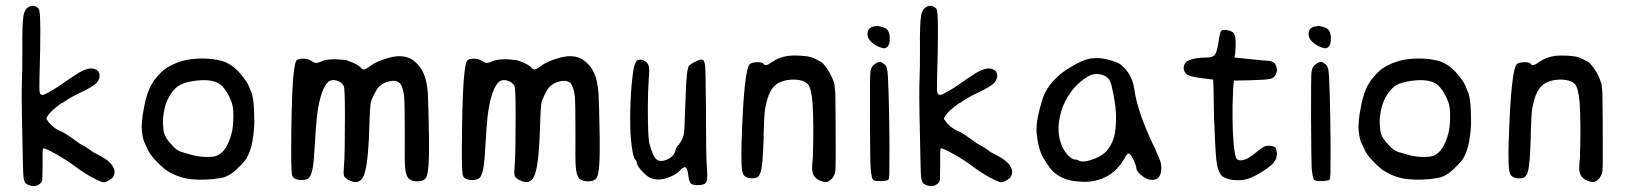

<svg xmlns="http://www.w3.org/2000/svg" viewBox="-20 -619 5571 658"><path d="M84 -597.7Q91.8 -600.6 100.1 -597.7Q108.4 -594.7 113.3 -587.9Q122.1 -572.3 115.2 -348.6Q114.3 -310.5 116.2 -301.8Q118.2 -293 127 -293.9Q131.8 -293.9 154.8 -307.1Q177.7 -320.3 193.4 -332Q207 -341.8 249 -369.1Q289.1 -392.6 309.6 -379.9Q320.3 -375 321.3 -362.3Q322.3 -349.6 313.5 -337.9Q303.7 -324.2 257.8 -302.7Q216.8 -283.2 196.3 -267.6Q190.4 -266.6 169.4 -249Q148.4 -231.4 142.6 -220.7Q138.7 -214.8 138.7 -212.9Q138.7 -210.9 143.6 -205.1Q148.4 -196.3 162.6 -184.6Q176.8 -172.9 191.4 -168Q205.1 -162.1 252.9 -127Q281.2 -112.3 298.8 -97.7Q338.9 -78.1 352.1 -65.9Q365.2 -53.7 369.1 -43.9Q377 -28.3 367.2 -11.7Q363.3 -6.8 353.5 -1Q343.8 4.9 336.9 5.9Q327.1 5.9 297.9 -9.8Q268.6 -25.4 241.2 -45.9Q209 -70.3 171.4 -91.3Q133.8 -112.3 127.9 -110.4Q125 -108.4 126 -46.9L125 -2.9L122.1 5.9Q108.4 20.5 92.3 18.6Q76.2 16.6 67.4 8.8Q62.5 2.9 60.5 -12.2Q58.6 -27.3 56.6 -152.3Q52.7 -307.6 55.7 -361.3Q56.6 -380.9 56.6 -447.3Q55.7 -539.1 60.5 -565.4Q65.4 -591.8 84 -597.7Z M621.1 -414.1Q650.4 -418.9 680.2 -418.5Q710 -418 740.2 -410.2Q771.5 -401.4 798.8 -372.1Q830.1 -337.9 837.9 -310.5Q851.6 -288.1 851.6 -203.1Q851.6 -171.9 844.7 -132.8Q839.8 -103.5 825.2 -77.1Q818.4 -64.5 792 -40Q765.6 -13.7 736.3 -8.8Q683.6 0 635.7 -4.9Q586.9 -9.8 544.9 -39.1Q505.9 -72.3 490.2 -98.6Q476.6 -127 472.7 -135.7Q462.9 -171.9 466.8 -203.1Q468.8 -229.5 476.1 -263.7Q483.4 -297.9 496.1 -324.2L508.8 -344.7Q520.5 -359.4 533.2 -372.1Q545.9 -384.8 565.4 -394.5Q591.8 -408.2 621.1 -414.1ZM706.1 -341.8Q682.6 -346.7 649.4 -342.3Q616.2 -337.9 598.1 -328.6Q580.1 -319.3 564.9 -296.4Q549.8 -273.4 543.9 -246.1Q537.1 -215.8 538.6 -191.9Q540 -168 543 -161.1Q548.8 -142.6 568.4 -123Q585 -103.5 600.6 -98.6Q616.2 -93.8 641.6 -86.9Q664.1 -81.1 689.9 -81.1Q715.8 -81.1 726.6 -86.9Q757.8 -102.5 773.4 -161.1Q779.3 -182.6 779.8 -214.8Q780.3 -247.1 775.4 -263.7Q767.6 -287.1 754.9 -306.6Q742.2 -326.2 728.5 -334Q719.7 -338.9 706.1 -341.8Z M1312.5 -420.9Q1368.2 -436.5 1401.4 -408.2Q1422.9 -389.6 1433.1 -364.3Q1443.4 -338.9 1446.3 -298.8Q1448.2 -264.6 1450.2 -149.4Q1452.1 -30.3 1440.4 -10.7Q1432.6 2.9 1409.2 2.4Q1385.7 2 1377 -11.7Q1370.1 -22.5 1368.2 -48.3Q1366.2 -74.2 1367.2 -154.3Q1367.2 -263.7 1365.2 -286.6Q1363.3 -309.6 1355.5 -326.2Q1346.7 -343.8 1323.2 -341.8Q1295.9 -338.9 1277.3 -320.3Q1270.5 -312.5 1261.2 -293.9Q1252 -275.4 1250 -263.7Q1248 -250 1246.1 -196.3Q1243.2 -76.2 1231.4 -32.2Q1219.7 19.5 1176.8 -1Q1161.1 -8.8 1158.7 -17.1Q1156.2 -25.4 1159.2 -55.7Q1162.1 -90.8 1162.1 -223.6Q1162.1 -315.4 1158.2 -324.2Q1150.4 -337.9 1134.3 -342.8Q1118.2 -347.7 1106.4 -339.8Q1080.1 -318.4 1067.4 -230.5Q1063.5 -203.1 1055.7 -76.2Q1051.8 -23.4 1039.1 -9.8Q1031.2 -2 1014.6 -2Q983.4 -2 980.5 -21.5Q976.6 -43 978.5 -179.2Q980.5 -315.4 986.3 -366.2Q990.2 -402.3 995.1 -410.2Q1000 -418 1020.5 -418Q1034.2 -418 1046.9 -410.2Q1057.6 -403.3 1063.5 -403.3Q1069.3 -403.3 1083 -409.2Q1096.7 -416 1130.9 -416L1166 -413.1L1189.5 -404.3Q1213.9 -392.6 1217.8 -385.7Q1224.6 -375 1243.2 -388.7Q1268.6 -409.2 1312.5 -420.9Z M1897.5 -420.9Q1953.1 -436.5 1986.3 -408.2Q2007.8 -389.6 2018.1 -364.3Q2028.3 -338.9 2031.2 -298.8Q2033.2 -264.6 2035.2 -149.4Q2037.1 -30.3 2025.4 -10.7Q2017.6 2.9 1994.1 2.4Q1970.7 2 1961.9 -11.7Q1955.1 -22.5 1953.1 -48.3Q1951.2 -74.2 1952.1 -154.3Q1952.1 -263.7 1950.2 -286.6Q1948.2 -309.6 1940.4 -326.2Q1931.6 -343.8 1908.2 -341.8Q1880.9 -338.9 1862.3 -320.3Q1855.5 -312.5 1846.2 -293.9Q1836.9 -275.4 1835 -263.7Q1833 -250 1831.1 -196.3Q1828.1 -76.2 1816.4 -32.2Q1804.7 19.5 1761.7 -1Q1746.1 -8.8 1743.7 -17.1Q1741.2 -25.4 1744.1 -55.7Q1747.1 -90.8 1747.1 -223.6Q1747.1 -315.4 1743.2 -324.2Q1735.4 -337.9 1719.2 -342.8Q1703.1 -347.7 1691.4 -339.8Q1665 -318.4 1652.3 -230.5Q1648.4 -203.1 1640.6 -76.2Q1636.7 -23.4 1624 -9.8Q1616.2 -2 1599.6 -2Q1568.4 -2 1565.4 -21.5Q1561.5 -43 1563.5 -179.2Q1565.4 -315.4 1571.3 -366.2Q1575.2 -402.3 1580.1 -410.2Q1585 -418 1605.5 -418Q1619.1 -418 1631.8 -410.2Q1642.6 -403.3 1648.4 -403.3Q1654.3 -403.3 1668 -409.2Q1681.6 -416 1715.8 -416L1751 -413.1L1774.4 -404.3Q1798.8 -392.6 1802.7 -385.7Q1809.6 -375 1828.1 -388.7Q1853.5 -409.2 1897.5 -420.9Z M2164.1 -412.1Q2177.7 -418.9 2192.4 -408.2Q2202.1 -401.4 2204.1 -389.2Q2206.1 -377 2203.1 -343.8Q2200.2 -304.7 2200.2 -249Q2200.2 -152.3 2205.1 -128.9Q2216.8 -83 2230.5 -72.3Q2244.1 -61.5 2270.5 -74.2Q2290 -84 2294.9 -103.5Q2296.9 -113.3 2301.8 -118.2Q2306.6 -122.1 2314 -134.8Q2321.3 -147.5 2323.2 -158.2Q2326.2 -168.9 2329.1 -272.5Q2332 -384.8 2341.8 -394.5Q2346.7 -399.4 2361.8 -407.2Q2377 -415 2383.8 -415Q2394.5 -415 2396.5 -393.6Q2398.4 -372.1 2399.4 -245.1Q2399.4 -86.9 2402.3 -48.8Q2406.2 -6.8 2400.9 4.4Q2395.5 15.6 2371.1 15.6Q2353.5 15.6 2346.7 8.8Q2341.8 2.9 2339.8 -11.7Q2336.9 -39.1 2331.1 -44.4Q2325.2 -49.8 2312.5 -37.1Q2293 -15.6 2254.9 -5.9Q2228.5 0 2206.1 -10.7Q2193.4 -17.6 2178.2 -34.7Q2163.1 -51.8 2163.1 -59.6Q2163.1 -63.5 2159.2 -69.3Q2146.5 -80.1 2140.6 -161.1Q2136.7 -280.3 2150.4 -377.9Q2156.2 -408.2 2164.1 -412.1Z M2681.6 -427.7Q2697.3 -429.7 2722.7 -428.2Q2748 -426.8 2759.8 -422.9Q2772.5 -418.9 2796.9 -405.3Q2826.2 -375 2839.8 -330.1L2842.8 -298.8L2843.8 -188.5Q2844.7 -46.9 2842.8 -33.2Q2840.8 -19.5 2832 -7.8Q2821.3 2.9 2815.4 3.9Q2807.6 5.9 2795.4 2Q2783.2 -2 2776.4 -8.8Q2766.6 -17.6 2764.2 -30.8Q2761.7 -43.9 2765.6 -77.1Q2769.5 -191.4 2764.6 -266.6Q2760.7 -315.4 2749 -330.1Q2735.4 -344.7 2705.1 -346.2Q2674.8 -347.7 2648.4 -335Q2630.9 -325.2 2620.1 -305.2Q2609.4 -285.2 2602.5 -248Q2598.6 -233.4 2596.7 -135.7Q2593.8 -53.7 2587.9 -33.2Q2584 -18.6 2577.6 -13.2Q2571.3 -7.8 2558.6 -7.8Q2533.2 -7.8 2526.4 -23.4Q2518.6 -40 2521.5 -131.8Q2529.3 -380.9 2549.8 -399.4Q2556.6 -405.3 2575.2 -405.8Q2593.8 -406.2 2597.7 -399.4Q2602.5 -389.6 2624 -405.3Q2648.4 -422.9 2681.6 -427.7Z M2974.6 -528.3Q2983.4 -529.3 2985.4 -530.3Q2989.3 -530.3 3002 -526.9Q3014.6 -523.4 3018.6 -519.5Q3028.3 -511.7 3029.3 -489.3Q3030.3 -466.8 3020.5 -458Q3014.6 -452.1 3005.9 -454.1Q2984.4 -459 2967.8 -473.6Q2951.2 -488.3 2953.1 -506.3Q2955.1 -524.4 2974.6 -528.3ZM2985.4 -404.3Q2993.2 -407.2 2996.1 -407.2Q2999 -407.2 3005.9 -402.3Q3017.6 -396.5 3020.5 -380.9Q3023.4 -365.2 3025.4 -297.9Q3027.3 -234.4 3028.3 -122.1Q3028.3 -42 3027.8 -23.9Q3027.3 -5.9 3024.4 -2.9Q3019.5 1 2997.6 1.5Q2975.6 2 2971.7 -2.9Q2967.8 -6.8 2963.9 -38.1Q2961.9 -68.4 2961.4 -212.9Q2960.9 -357.4 2962.9 -372.1Q2964.8 -384.8 2969.7 -391.6Q2974.6 -398.4 2985.4 -404.3Z M3160.2 -597.7Q3168 -600.6 3176.3 -597.7Q3184.6 -594.7 3189.5 -587.9Q3198.2 -572.3 3191.4 -348.6Q3190.4 -310.5 3192.4 -301.8Q3194.3 -293 3203.1 -293.9Q3208 -293.9 3231 -307.1Q3253.9 -320.3 3269.5 -332Q3283.2 -341.8 3325.2 -369.1Q3365.2 -392.6 3385.7 -379.9Q3396.5 -375 3397.5 -362.3Q3398.4 -349.6 3389.6 -337.9Q3379.9 -324.2 3334 -302.7Q3293 -283.2 3272.5 -267.6Q3266.6 -266.6 3245.6 -249Q3224.6 -231.4 3218.8 -220.7Q3214.8 -214.8 3214.8 -212.9Q3214.8 -210.9 3219.7 -205.1Q3224.6 -196.3 3238.8 -184.6Q3252.9 -172.9 3267.6 -168Q3281.2 -162.1 3329.1 -127Q3357.4 -112.3 3375 -97.7Q3415 -78.1 3428.2 -65.9Q3441.4 -53.7 3445.3 -43.9Q3453.1 -28.3 3443.4 -11.7Q3439.5 -6.8 3429.7 -1Q3419.9 4.9 3413.1 5.9Q3403.3 5.9 3374 -9.8Q3344.7 -25.4 3317.4 -45.9Q3285.2 -70.3 3247.6 -91.3Q3210 -112.3 3204.1 -110.4Q3201.2 -108.4 3202.1 -46.9L3201.2 -2.9L3198.2 5.9Q3184.6 20.5 3168.5 18.6Q3152.3 16.6 3143.6 8.8Q3138.7 2.9 3136.7 -12.2Q3134.8 -27.3 3132.8 -152.3Q3128.9 -307.6 3131.8 -361.3Q3132.8 -380.9 3132.8 -447.3Q3131.8 -539.1 3136.7 -565.4Q3141.6 -591.8 3160.2 -597.7Z M3706.1 -416Q3755.9 -428.7 3817.4 -400.4Q3840.8 -381.8 3852.1 -360.8Q3863.3 -339.8 3867.2 -314.5Q3877.9 -233.4 3938.5 -109.4Q3954.1 -74.2 3957 -64.9Q3960 -55.7 3960 -43.9Q3960 -21.5 3950.7 -11.2Q3941.4 -1 3922.9 -2.9Q3907.2 -4.9 3890.6 -19Q3874 -33.2 3874 -43.9Q3874 -49.8 3867.7 -64.5Q3861.3 -79.1 3855.5 -86.9Q3849.6 -94.7 3845.2 -92.3Q3840.8 -89.8 3830.1 -70.3Q3793.9 -9.8 3724.6 2Q3697.3 6.8 3657.7 1Q3618.2 -4.9 3588.9 -31.2Q3582 -37.1 3567.4 -59.1Q3552.7 -81.1 3548.8 -90.8Q3536.1 -121.1 3532.2 -168Q3531.2 -189.5 3537.1 -220.7Q3543 -247.1 3549.8 -269.5Q3562.5 -318.4 3605.5 -357.4Q3623 -374 3655.3 -392.6Q3687.5 -411.1 3706.1 -416ZM3760.7 -361.3Q3741.2 -369.1 3719.7 -362.3Q3704.1 -356.4 3682.6 -338.4Q3661.1 -320.3 3648.4 -300.8Q3621.1 -263.7 3611.8 -216.8Q3602.5 -169.9 3614.3 -132.8Q3621.1 -109.4 3636.2 -91.3Q3651.4 -73.2 3664.1 -72.3Q3670.9 -72.3 3675.8 -69.3Q3688.5 -61.5 3717.8 -70.3Q3752.9 -81.1 3772.5 -101.6Q3790 -123 3797.4 -147.9Q3804.7 -172.9 3804.7 -215.8Q3804.7 -250 3796.9 -290Q3789.1 -330.1 3786.1 -335.9Q3780.3 -353.5 3760.7 -361.3Z M4168.9 -515.6Q4183.6 -518.6 4199.2 -511.7Q4209 -507.8 4211.9 -497.6Q4214.8 -487.3 4214.8 -468.8Q4214.8 -453.1 4212.9 -434.6L4210.9 -421.9L4248 -418Q4286.1 -414.1 4306.6 -412.1Q4329.1 -411.1 4337.4 -408.7Q4345.7 -406.2 4350.6 -398.9Q4355.5 -391.6 4356.4 -377.9Q4354.5 -364.3 4347.2 -356.4Q4339.8 -348.6 4327.1 -347.7Q4318.4 -345.7 4262.7 -343.8L4209 -342.8L4208 -335Q4206.1 -329.1 4204.1 -259.8Q4203.1 -181.6 4207.5 -130.4Q4211.9 -79.1 4219.7 -73.2Q4231.4 -64.5 4255.9 -76.2Q4266.6 -82 4286.1 -97.7Q4301.8 -111.3 4312 -116.2Q4322.3 -121.1 4335 -119.1Q4347.7 -117.2 4351.1 -112.8Q4354.5 -108.4 4356.4 -91.8L4353.5 -75.2L4342.8 -58.6Q4326.2 -43 4297.9 -25.9Q4269.5 -8.8 4248 -3.9Q4235.4 0 4207 -2Q4187.5 -3.9 4168.9 -14.6Q4153.3 -29.3 4148.9 -67.4Q4144.5 -105.5 4140.6 -216.8Q4138.7 -345.7 4137.7 -346.2Q4136.7 -346.7 4102.5 -350.6Q4051.8 -356.4 4043.9 -367.2Q4034.2 -378.9 4037.1 -392.1Q4040 -405.3 4053.7 -412.1Q4076.2 -421.9 4115.2 -421.9Q4139.6 -421.9 4145.5 -434.6Q4149.4 -441.4 4154.3 -463.9Q4158.2 -493.2 4161.1 -503.9Q4164.1 -514.6 4168.9 -515.6Z M4486.3 -528.3Q4495.1 -529.3 4497.1 -530.3Q4501 -530.3 4513.7 -526.9Q4526.4 -523.4 4530.3 -519.5Q4540 -511.7 4541 -489.3Q4542 -466.8 4532.2 -458Q4526.4 -452.1 4517.6 -454.1Q4496.1 -459 4479.5 -473.6Q4462.9 -488.3 4464.8 -506.3Q4466.8 -524.4 4486.3 -528.3ZM4497.1 -404.3Q4504.9 -407.2 4507.8 -407.2Q4510.7 -407.2 4517.6 -402.3Q4529.3 -396.5 4532.2 -380.9Q4535.2 -365.2 4537.1 -297.9Q4539.1 -234.4 4540 -122.1Q4540 -42 4539.6 -23.9Q4539.1 -5.9 4536.1 -2.9Q4531.2 1 4509.3 1.5Q4487.3 2 4483.4 -2.9Q4479.5 -6.8 4475.6 -38.1Q4473.6 -68.4 4473.1 -212.9Q4472.7 -357.4 4474.6 -372.1Q4476.6 -384.8 4481.4 -391.6Q4486.3 -398.4 4497.1 -404.3Z M4791 -414.1Q4820.3 -418.9 4850.1 -418.5Q4879.9 -418 4910.2 -410.2Q4941.4 -401.4 4968.8 -372.1Q5000 -337.9 5007.8 -310.5Q5021.5 -288.1 5021.5 -203.1Q5021.5 -171.9 5014.6 -132.8Q5009.8 -103.5 4995.1 -77.1Q4988.3 -64.5 4961.9 -40Q4935.5 -13.7 4906.2 -8.8Q4853.5 0 4805.7 -4.9Q4756.8 -9.8 4714.8 -39.1Q4675.8 -72.3 4660.2 -98.6Q4646.5 -127 4642.6 -135.7Q4632.8 -171.9 4636.7 -203.1Q4638.7 -229.5 4646 -263.7Q4653.3 -297.9 4666 -324.2L4678.7 -344.7Q4690.4 -359.4 4703.1 -372.1Q4715.8 -384.8 4735.4 -394.5Q4761.7 -408.2 4791 -414.1ZM4876 -341.8Q4852.5 -346.7 4819.3 -342.3Q4786.1 -337.9 4768.1 -328.6Q4750 -319.3 4734.9 -296.4Q4719.7 -273.4 4713.9 -246.1Q4707 -215.8 4708.5 -191.9Q4710 -168 4712.9 -161.1Q4718.8 -142.6 4738.3 -123Q4754.9 -103.5 4770.5 -98.6Q4786.1 -93.8 4811.5 -86.9Q4834 -81.1 4859.9 -81.1Q4885.7 -81.1 4896.5 -86.9Q4927.7 -102.5 4943.4 -161.1Q4949.2 -182.6 4949.7 -214.8Q4950.2 -247.1 4945.3 -263.7Q4937.5 -287.1 4924.8 -306.6Q4912.1 -326.2 4898.4 -334Q4889.6 -338.9 4876 -341.8Z M5310.5 -427.7Q5326.2 -429.7 5351.6 -428.2Q5377 -426.8 5388.7 -422.9Q5401.4 -418.9 5425.8 -405.3Q5455.1 -375 5468.8 -330.1L5471.7 -298.8L5472.7 -188.5Q5473.6 -46.9 5471.7 -33.2Q5469.7 -19.5 5460.9 -7.8Q5450.2 2.9 5444.3 3.9Q5436.5 5.9 5424.3 2Q5412.1 -2 5405.3 -8.8Q5395.5 -17.6 5393.1 -30.8Q5390.6 -43.9 5394.5 -77.1Q5398.4 -191.4 5393.6 -266.6Q5389.6 -315.4 5377.9 -330.1Q5364.3 -344.7 5334 -346.2Q5303.7 -347.7 5277.3 -335Q5259.8 -325.2 5249 -305.2Q5238.3 -285.2 5231.4 -248Q5227.5 -233.4 5225.6 -135.7Q5222.7 -53.7 5216.8 -33.2Q5212.9 -18.6 5206.5 -13.2Q5200.2 -7.8 5187.5 -7.8Q5162.1 -7.8 5155.3 -23.4Q5147.5 -40 5150.4 -131.8Q5158.2 -380.9 5178.7 -399.4Q5185.5 -405.3 5204.1 -405.8Q5222.7 -406.2 5226.6 -399.4Q5231.4 -389.6 5252.9 -405.3Q5277.3 -422.9 5310.5 -427.7Z"/></svg>

Font: JasonHandwriting4
Style: Regular
Weight: 400
Version: Version 1.01.21